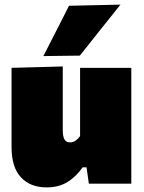

<svg xmlns="http://www.w3.org/2000/svg" viewBox="-20 -796 624 832"><path d="M182 16Q111.5 16 70.8 -27.5Q30 -71 30 -160V-502L252 -508V-232Q252 -206 259 -192.5Q266 -179 284 -179Q297 -179 308 -187Q319 -195 327 -206V-502H549V0H365L355 -71H338Q311 -31.5 273.2 -7.8Q235.5 16 182 16ZM168 -553Q196 -608 223.8 -662.2Q251.5 -716.5 279 -771L502 -776Q456 -718.5 411.8 -663Q367.5 -607.5 326 -555Z"/></svg>

Font: Commissioner Black
Style: Regular
Weight: 900
Designer: Kostas Bartsokas
Foundry: Kostas Bartsokas
Version: Version 1.000; ttfautohint (v1.8.3)